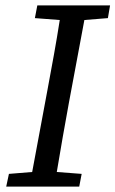

<svg xmlns="http://www.w3.org/2000/svg" viewBox="-20 -690 427 710"><path d="M109 -623 118 -670H387L379 -623L292 -616L235 -311Q223 -247 212 -183Q201 -119 190 -54L282 -47L273 0H3L13 -47L99 -54L156 -360Q168 -424 179.5 -488Q191 -552 201 -616Z"/></svg>

Font: Source Serif 4 SmText
Style: Italic
Weight: 400
Italic angle: -12°
Designer: Frank Grießhammer
Foundry: Adobe
Version: Version 4.005;hotconv 1.1.0;makeotfexe 2.6.0